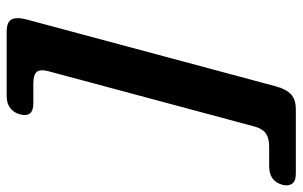

<svg xmlns="http://www.w3.org/2000/svg" viewBox="-186 -594 908 576"><g transform="rotate(90 268.0 -306.0)"><path d="M359 -613.5 194 1.5Q187 27 195.5 37.5Q204 48 230.5 48H289.5Q334 48 323 88Q318.5 105.5 304.8 116.8Q291 128 268 128H75Q46.5 128 38.5 113.5Q30.5 99 38.5 68L239 -679.5Q247.5 -711 263.2 -725.2Q279 -739.5 308 -739.5H500.5Q523.5 -739.5 531.2 -728.2Q539 -717 534.5 -699.5Q523.5 -659.5 479 -659.5H420.5Q393.5 -659.5 379.5 -649Q365.5 -638.5 359 -613.5Z"/></g></svg>

Font: Fraunces 9pt S100
Style: Bold Italic
Weight: 700
Italic angle: -16°
Version: Version 1.000; ttfautohint (v1.8.3)